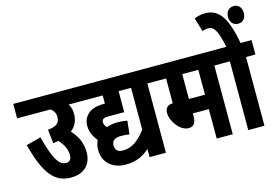

<svg xmlns="http://www.w3.org/2000/svg" viewBox="-112 -1136 2005 1387"><g transform="rotate(-15 891.0 -442.0)"><path d="M0 -622V-514H249C271 -498 284 -479 284 -449C284 -400 253 -382 194 -377L206 -273C220 -275 233 -277 246 -280C278 -244 300 -205 300 -161C300 -129 287 -111 258 -111C203 -111 167 -184 127 -338L17 -309C78 -77 148 0 268 0C362 0 422 -54 422 -149C422 -228 387 -281 350 -321C387 -349 406 -389 406 -442C406 -469 398 -493 386 -514H460V-622Z M673 12C756 12 811 -19 852 -57V4H974V-514H1043V-622H448V-514H640V-453H633C573 -453 537 -440 511 -416C489 -395 475 -368 475 -330C475 -280 499 -241 522 -212C512 -192 506 -170 506 -145C506 -38 584 12 673 12ZM852 -514V-201C792 -124 743 -92 679 -92C644 -92 622 -107 622 -144C622 -180 645 -197 692 -197C712 -197 731 -196 754 -192L765 -292C743 -296 719 -299 691 -299C662 -299 634 -294 610 -285C598 -298 591 -311 591 -326C591 -335 593 -341 598 -346C606 -354 616 -357 639 -357H759V-514Z M1475 -514H1545V-622H1031V-514H1114V-328C1070 -328 1056 -302 1056 -270C1056 -211 1115 -125 1179 -125C1216 -125 1235 -147 1235 -197V-220H1355V0H1475ZM1355 -514V-328H1235V-514Z M1712 -514H1782V-622H1700C1661 -842 1595 -896 1507 -896C1480 -896 1451 -890 1426 -879L1457 -776C1471 -782 1486 -785 1503 -785C1547 -785 1568 -740 1594 -622H1533V-514H1591V0H1712ZM1661 -827C1661 -788 1683 -761 1721 -761C1757 -761 1779 -788 1779 -827C1779 -865 1757 -893 1721 -893C1683 -893 1661 -865 1661 -827Z"/></g></svg>

Font: Noto Sans ExtraCondensed
Style: Bold Italic
Weight: 700
Width: 2
Italic angle: -12°
Designer: Monotype Design Team
Foundry: Monotype Imaging Inc.
Version: Version 2.013